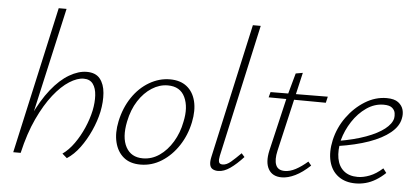

<svg xmlns="http://www.w3.org/2000/svg" viewBox="-49 -815 2009 926"><g transform="rotate(5 955.0 -351.5)"><path d="M302 6 279 -14Q309 -35 334.5 -71Q360 -107 378.5 -149.5Q397 -192 406 -234Q414 -273 412 -307.5Q410 -342 395 -362.5Q380 -383 350 -383Q319 -383 281 -359Q243 -335 205 -287Q167 -239 133.5 -167.5Q100 -96 78 0H53Q76 -103 112.5 -181.5Q149 -260 191 -312.5Q233 -365 277.5 -391Q322 -417 362 -417Q405 -417 426 -391Q447 -365 450.5 -322.5Q454 -280 444 -231Q434 -185 413 -138.5Q392 -92 364 -54Q336 -16 302 6ZM42 0 200 -711H238L78 0Z M658 6Q607 6 576 -20Q545 -46 534 -91Q523 -136 535 -193Q549 -259 583 -309.5Q617 -360 665 -388Q713 -416 765 -416Q815 -416 846.5 -391Q878 -366 889 -321.5Q900 -277 888 -219Q875 -156 841.5 -105Q808 -54 760.5 -24Q713 6 658 6ZM667 -25Q710 -25 747 -50.5Q784 -76 810.5 -120Q837 -164 847 -217Q863 -289 840 -337.5Q817 -386 757 -386Q717 -386 680 -362.5Q643 -339 615.5 -296.5Q588 -254 576 -195Q560 -117 585 -71Q610 -25 667 -25Z M1034 4Q1018 4 1007 -2.5Q996 -9 993.5 -24Q991 -39 996 -61L1140 -711H1178L1036 -69Q1032 -50 1035 -39.5Q1038 -29 1053 -29Q1072 -29 1092.5 -46.5Q1113 -64 1140 -91L1155 -74Q1122 -38 1092 -17Q1062 4 1034 4Z M1342 8Q1297 8 1278 -25Q1259 -58 1272 -116L1335 -385L1366 -497L1400 -503L1311 -118Q1301 -74 1311 -49Q1321 -24 1354 -24Q1379 -24 1406.5 -38.5Q1434 -53 1464 -79L1479 -61Q1442 -26 1407 -9Q1372 8 1342 8ZM1246 -371 1253 -397 1530 -399 1523 -369Z M1699 6Q1649 6 1615.5 -19Q1582 -44 1570.5 -89Q1559 -134 1572 -193Q1586 -254 1622.5 -304.5Q1659 -355 1709 -386Q1759 -417 1814 -417Q1851 -417 1870 -402.5Q1889 -388 1894.5 -367.5Q1900 -347 1895 -325Q1888 -287 1849.5 -255.5Q1811 -224 1747.5 -201.5Q1684 -179 1598 -166L1599 -191Q1675 -204 1731 -224.5Q1787 -245 1819.5 -270.5Q1852 -296 1858 -323Q1860 -334 1858 -348Q1856 -362 1843.5 -373Q1831 -384 1802 -384Q1758 -384 1719 -357Q1680 -330 1652 -287Q1624 -244 1611 -196Q1600 -145 1607 -107Q1614 -69 1639.5 -47.5Q1665 -26 1707 -26Q1734 -26 1765 -38Q1796 -50 1827 -78L1843 -57Q1821 -36 1797 -21.5Q1773 -7 1748.5 -0.5Q1724 6 1699 6Z"/></g></svg>

Font: Ysabeau ExtraLight
Style: Italic
Weight: 250
Italic angle: -12°
Version: Version 2.000;gftools[0.9.27.dev2+g8671c4b]